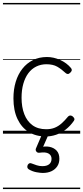

<svg xmlns="http://www.w3.org/2000/svg" viewBox="-20 -905 563 1300"><path d="M291 19Q224 19 175 -11Q126 -41 98.5 -99Q71 -157 71 -239Q71 -300 86.5 -351Q102 -402 131.5 -439.5Q161 -477 203 -498Q245 -519 298 -519Q343 -519 387.5 -499Q432 -479 461 -444Q467 -436 466 -429Q465 -422 456 -413Q447 -404 439.5 -404Q432 -404 425 -410Q396 -437 367.5 -453.5Q339 -470 294 -470Q257 -470 225.5 -454.5Q194 -439 172 -409.5Q150 -380 138 -338Q126 -296 126 -243Q126 -180 144.5 -132Q163 -84 200 -57Q237 -30 293 -30Q325 -30 350 -40Q375 -50 397 -69.5Q419 -89 441 -116Q448 -123 456 -123Q464 -123 472 -117Q480 -110 483 -103Q486 -96 481 -88Q456 -52 425 -28Q394 -4 359.5 7.5Q325 19 291 19ZM269 266Q253 266 226 261Q199 256 174 241Q166 235 165 227.5Q164 220 168 211Q173 203 179.5 200.5Q186 198 195 202Q210 208 228.5 214Q247 220 267 220Q297 220 313 207Q329 194 329 170Q329 147 309.5 135Q290 123 248 129Q240 130 235 128Q230 126 226 121Q221 114 221.5 108Q222 102 226 94L268 -4H313L264 107L247 94Q284 83 314.5 89Q345 95 363.5 115Q382 135 382 170Q382 199 368 220.5Q354 242 329 254Q304 266 269 266ZM0 365H523V375H0ZM0 -20H523V0H0ZM0 -505H523V-500H0ZM0 -885H523V-875H0Z"/></svg>

Font: Playwrite IT Moderna Guides
Style: Regular
Weight: 400
Designer: Veronika Burian, José Scaglione
Foundry: TypeTogether
Version: Version 1.003